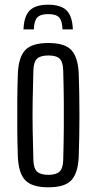

<svg xmlns="http://www.w3.org/2000/svg" viewBox="-20 -790 411 817"><path d="M186 7Q116 7 87.5 -23Q59 -53 56 -123Q54 -177 53.5 -238Q53 -299 53.5 -360.5Q54 -422 56 -477Q59 -547 87.5 -577Q116 -607 186 -607Q256 -607 284 -576.5Q312 -546 315 -477Q318 -396 318 -300.5Q318 -205 315 -123Q312 -54 284 -23.5Q256 7 186 7ZM186 -46Q219 -46 233.5 -60Q248 -74 249 -109Q251 -180 251.5 -240Q252 -300 251.5 -360Q251 -420 249 -490Q248 -526 234 -540Q220 -554 186 -554Q152 -554 137.5 -540Q123 -526 122 -490Q120 -420 119 -360Q118 -300 119 -240Q120 -180 122 -109Q123 -74 137.5 -60Q152 -46 186 -46ZM80 -665H124Q125 -701 138.5 -715.5Q152 -730 185 -730Q219 -730 232 -715.5Q245 -701 246 -665H290Q288 -721 263.5 -745.5Q239 -770 185 -770Q131 -770 106.5 -745.5Q82 -721 80 -665Z"/></svg>

Font: Big Shoulders Display
Style: Regular
Weight: 400
Designer: Patric King
Foundry: XO Type Co
Version: Version 1.000; ttfautohint (v1.8.2)